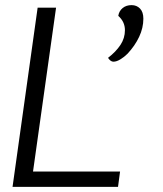

<svg xmlns="http://www.w3.org/2000/svg" viewBox="-20 -730 637 750"><path d="M449 -60 441 0H29L127 -700H199L109 -60ZM402 -504Q433 -528 450.5 -554.5Q468 -581 468 -612Q468 -645 442 -668Q445 -687 459 -698.5Q473 -710 494 -710Q514 -710 527 -696.5Q540 -683 540 -657Q540 -621 523.5 -586Q507 -551 478 -520Q465 -507 450 -498Q435 -489 423 -489Q412 -489 402 -504Z"/></svg>

Font: Krub
Style: Italic
Weight: 400
Italic angle: -8°
Designer: Ekaluck Peanpanawate
Foundry: Cadson Demak Co.,Ltd.
Version: Version 1.000; ttfautohint (v1.6)